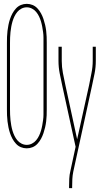

<svg xmlns="http://www.w3.org/2000/svg" viewBox="-20 -763 540 998"><path d="M119 8Q103 8 88.5 2Q74 -4 63 -16Q52 -28 44.5 -42Q37 -56 32 -71Q27 -86 24 -101Q21 -116 19 -132Q17 -148 16.5 -163.5Q16 -179 16 -195V-540Q16 -556 16.5 -571.5Q17 -587 19 -603Q21 -619 24 -634Q27 -649 32 -664Q37 -679 44.5 -693Q52 -707 63 -719Q74 -731 88.5 -737Q103 -743 119 -743Q135 -743 149.5 -737Q164 -731 175 -719Q186 -707 193.5 -693Q201 -679 206 -664Q211 -649 214.5 -634Q218 -619 220 -603Q222 -587 222.5 -571.5Q223 -556 223 -540V-195Q223 -179 222.5 -163.5Q222 -148 220 -132Q218 -116 214.5 -101Q211 -86 206 -71Q201 -56 193.5 -42Q186 -28 175 -16Q164 -4 149.5 2Q135 8 119 8ZM119 -10Q133 -10 146 -16.5Q159 -23 168 -34Q177 -45 183 -57.5Q189 -70 193 -83.5Q197 -97 199.5 -111Q202 -125 204 -139Q206 -153 206 -167Q206 -181 206 -195V-540Q206 -554 206 -568Q206 -582 204 -596Q202 -610 199.5 -624Q197 -638 193 -651.5Q189 -665 183 -677.5Q177 -690 168 -701Q159 -712 146 -718.5Q133 -725 119 -725Q105 -725 92 -718.5Q79 -712 70 -701Q61 -690 55 -677.5Q49 -665 45 -651.5Q41 -638 38.5 -624Q36 -610 34.5 -596Q33 -582 32.5 -568Q32 -554 32 -540V-195Q32 -181 32.5 -167Q33 -153 34.5 -139Q36 -125 38.5 -111Q41 -97 45 -83.5Q49 -70 55 -57.5Q61 -45 70 -34Q79 -23 92 -16.5Q105 -10 119 -10ZM339 215V208Q339 187 340 166Q341 145 346 125L373 0L304 -316Q297 -348 290.5 -380.5Q284 -413 284 -447V-520H301V-446Q301 -415 307 -383.5Q313 -352 320 -320L381 -39L443 -320Q449 -352 455.5 -383.5Q462 -415 462 -447V-520H478V-447Q478 -413 471.5 -380.5Q465 -348 458 -316L361 129Q357 148 356 168Q355 188 355 208V215Z"/></svg>

Font: Iosevka Curly Thin
Style: Regular
Weight: 100
Monospace: yes
Designer: Belleve Invis
Foundry: Belleve Invis
Version: Version 22.1.2; ttfautohint (v1.8.4)